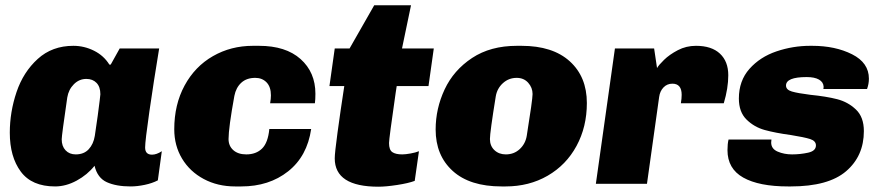

<svg xmlns="http://www.w3.org/2000/svg" viewBox="-20 -694 3325 725"><path d="M393 -450H398L432 -511H581Q560 -384 544 -272.5Q528 -161 528 -137Q528 -110 554 -110Q571 -110 591 -123L576 -13Q555 -2 526.5 4Q498 10 473 10Q419 10 383.5 -6Q348 -22 337 -68Q310 -34 269.5 -12Q229 10 188 10Q100 10 58.5 -46Q17 -102 17 -193Q17 -271 42.5 -346.5Q68 -422 122.5 -471.5Q177 -521 257 -521Q298 -521 335 -502.5Q372 -484 393 -450ZM234 -326Q213 -182 213 -168Q213 -142 227.5 -126.5Q242 -111 266 -111Q297 -111 315 -130.5Q333 -150 338 -181L349 -257Q359 -333 359 -338Q359 -366 344.5 -381Q330 -396 306 -396Q279 -396 259 -376Q239 -356 234 -326Z M1171 -340Q1171 -317 1169 -304H1000Q1003 -321 1003 -334Q1003 -366 986.5 -383Q970 -400 944 -400Q911 -400 891 -381.5Q871 -363 865 -332Q843 -211 843 -169Q843 -143 861 -127Q879 -111 910 -111Q947 -111 969.5 -133Q992 -155 997 -207H1155Q1140 -104 1068 -47Q996 10 891 10H868Q802 10 749.5 -18Q697 -46 667.5 -95Q638 -144 638 -206Q638 -299 677 -371Q716 -443 784 -482Q852 -521 935 -521H958Q1059 -521 1115 -471Q1171 -421 1171 -340Z M1532 -674 1498 -511H1618L1598 -369H1478L1474 -343Q1449 -170 1449 -154Q1449 -128 1461.5 -119.5Q1474 -111 1499 -111Q1511 -111 1530.5 -114.5Q1550 -118 1562 -123L1546 -11Q1522 -2 1479.5 4.5Q1437 11 1409 11Q1244 11 1244 -96Q1244 -116 1254.5 -193.5Q1265 -271 1280 -369H1224L1244 -511H1300L1393 -674Z M2196 -305Q2196 -215 2157 -143Q2118 -71 2048 -30.5Q1978 10 1889 10H1874Q1754 10 1689.5 -48.5Q1625 -107 1625 -205Q1625 -284 1659 -356.5Q1693 -429 1762.5 -475Q1832 -521 1932 -521H1949Q2067 -521 2131.5 -462.5Q2196 -404 2196 -305ZM1852 -330Q1830 -194 1830 -169Q1830 -143 1847 -127Q1864 -111 1890 -111Q1921 -111 1942.5 -131Q1964 -151 1969 -181Q1991 -318 1991 -339Q1991 -363 1974.5 -381.5Q1958 -400 1931 -400Q1901 -400 1879 -380Q1857 -360 1852 -330Z M2730 -410Q2730 -361 2713 -304H2551Q2554 -322 2554 -336Q2554 -378 2519 -378Q2499 -378 2485.5 -364Q2472 -350 2469 -328L2423 0H2230L2302 -511H2450L2461 -437Q2467 -448 2487.5 -468Q2508 -488 2539.5 -504.5Q2571 -521 2608 -521Q2667 -521 2698.5 -491.5Q2730 -462 2730 -410Z M3261 -397Q3261 -377 3254 -358H3089Q3090 -361 3090 -367Q3089 -384 3072.5 -393.5Q3056 -403 3026 -403Q2948 -403 2948 -371Q2948 -355 2970 -348.5Q2992 -342 3040 -336Q3100 -330 3141 -319.5Q3182 -309 3212 -280.5Q3242 -252 3242 -199Q3242 -105 3175 -47.5Q3108 10 2966 10H2956Q2846 10 2786.5 -23.5Q2727 -57 2727 -127Q2727 -151 2731 -167H2893Q2892 -162 2892 -156Q2892 -132 2916.5 -121.5Q2941 -111 2971 -111Q3002 -111 3031.5 -117.5Q3061 -124 3061 -145Q3061 -162 3039 -169Q3017 -176 2967 -184Q2908 -192 2868 -203Q2828 -214 2799 -242.5Q2770 -271 2770 -322Q2770 -389 2810 -434Q2850 -479 2912 -500Q2974 -521 3039 -521H3047Q3134 -521 3197.5 -489Q3261 -457 3261 -397Z"/></svg>

Font: Chivo Black Italic
Style: Regular
Weight: 900
Italic angle: -8.05°
Designer: Hector Gatti
Foundry: Omnibus-Type
Version: Version 1.007